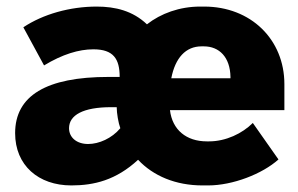

<svg xmlns="http://www.w3.org/2000/svg" viewBox="-20 -552 906 584"><path d="M197 12C266 12 333 -4 400 -66C446 -17 514 12 596 12H613C688 12 778 -23 827 -67L749 -178C717 -146 667 -122 616 -122H609C547 -122 504 -157 497 -217H845V-296C845 -432 743 -532 601 -532H589C526 -532 469 -511 427 -478C384 -519 331 -532 274 -532C193 -532 111 -509 51 -469L114 -353C170 -387 220 -402 264 -402C325 -402 344 -373 344 -318H310C121 -318 26 -261 26 -147C26 -49 97 12 197 12ZM501 -314C513 -376 545 -411 593 -411H600C647 -411 680 -378 681 -318V-314ZM346 -162C320 -131 281 -114 248 -114C213 -114 190 -134 190 -162C190 -202 233 -226 318 -226H335C335 -208 340 -178 346 -162Z"/></svg>

Font: Fixel Text ExtraBold
Style: Regular
Weight: 800
Width: 4
Designer: AlfaBravo + MacPaw
Foundry: Kyrylo Tkachov, Marchela Mozhyna, Serhii Makarenko, Maria Weinstein, Zakhar Kryvoshyya
Version: Version 1.211